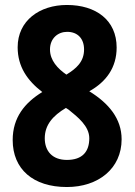

<svg xmlns="http://www.w3.org/2000/svg" viewBox="-20 -809 541 772"><path d="M249 -57C375 -57 469 -131 469 -249C469 -332 417 -394 339 -442C407 -480 449 -537 449 -618C449 -728 366 -789 249 -789C139 -789 51 -726 51 -619C51 -541 90 -485 150 -439C80 -396 31 -337 31 -246C31 -129 113 -57 249 -57ZM247 -509C212 -533 181 -566 181 -610C181 -655 213 -681 250 -681C292 -681 318 -654 318 -610C318 -560 286 -533 247 -509ZM249 -166C190 -166 160 -202 160 -253C160 -307 193 -344 245 -375L256 -368C293 -338 339 -302 339 -253C339 -200 312 -166 249 -166Z"/></svg>

Font: Noto Sans Malayalam UI Condensed
Style: Bold
Weight: 700
Width: 3
Designer: Jelle Bosma - Monotype Design Team
Foundry: Monotype Imaging Inc.
Version: Version 2.104